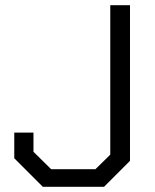

<svg xmlns="http://www.w3.org/2000/svg" viewBox="-20 -720 596 740"><path d="M35 -110V-209H109V-135L177 -68H348L405 -124V-700H481V-100L381 0H145Z"/></svg>

Font: Chakra Petch
Style: Regular
Weight: 400
Designer: Katatrad Aksorn Co.,Ltd.
Foundry: Cadson Demak Co.,Ltd.
Version: Version 1.000; ttfautohint (v1.6)